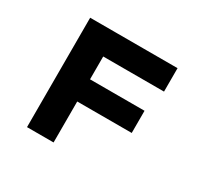

<svg xmlns="http://www.w3.org/2000/svg" viewBox="-148 -882 1103 1064"><g transform="rotate(30 403.0 -350.0)"><path d="M141.7 0V-700H311.7V0ZM213.2 -262.1V-404H660.4V-262.1ZM222.2 -550.1V-700H700.8V-550.1Z"/></g></svg>

Font: Lexend Mega
Style: Regular
Weight: 400
Designer: Bonnie Shaver-Troup, Thomas Jockin
Foundry: Lexend
Version: Version 1.007